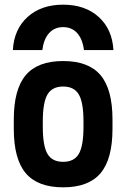

<svg xmlns="http://www.w3.org/2000/svg" viewBox="-20 -791 540 821"><path d="M250 -771Q344 -771 402 -718.5Q460 -666 465 -577H339Q333 -624 310 -649.5Q287 -675 250 -675Q213 -675 190 -649.5Q167 -624 161 -577H35Q40 -666 98 -718.5Q156 -771 250 -771ZM250 10Q141 10 90 -50.5Q39 -111 39 -240V-280Q39 -409 90 -469.5Q141 -530 250 -530Q359 -530 410 -469.5Q461 -409 461 -280V-240Q461 -111 410 -50.5Q359 10 250 10ZM250 -99Q297 -99 317 -133Q337 -167 337 -249V-271Q337 -353 317 -387Q297 -421 250 -421Q203 -421 183 -387Q163 -353 163 -271V-249Q163 -167 183 -133Q203 -99 250 -99Z"/></svg>

Font: M PLUS Code Latin SemiBold
Style: Regular
Weight: 600
Designer: Coji Morishita
Foundry: UNDERFOREST DESIGN
Version: Version 1.002; ttfautohint (v1.8.3)